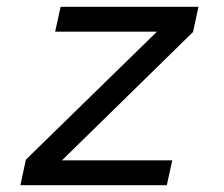

<svg xmlns="http://www.w3.org/2000/svg" viewBox="-20 -544 658 564"><path d="M158 -524H563L547 -450L162 -73H486L470 0H40L56 -75L441 -451H142Z"/></svg>

Font: Fragment Mono
Style: Italic
Weight: 400
Italic angle: -12°
Designer: Wei Huang based on Nimbus Sans by URW Studio, based on Helvetica by Max Miedinger.
Foundry: Wei Huang
Version: Version 1.011; ttfautohint (v1.8.4.7-5d5b)